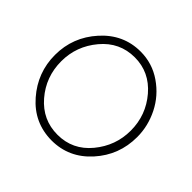

<svg xmlns="http://www.w3.org/2000/svg" viewBox="-173 -904 1098 1098"><g transform="rotate(45 376.5 -355.0)"><path d="M376 5Q233 4 138.5 -104.5Q44 -213 44 -355Q44 -499 141 -607Q238 -715 377 -715Q472 -715 549.5 -661.5Q627 -608 668 -526Q709 -444 709 -355Q709 -209 612.5 -102Q516 5 376 5ZM95 -355Q95 -229 175.5 -135.5Q256 -42 377 -42Q499 -42 578 -137.5Q657 -233 657 -355Q657 -480 576.5 -574Q496 -668 377 -668Q255 -668 175 -572.5Q95 -477 95 -355Z"/></g></svg>

Font: Raleway
Style: Light
Weight: 300
Designer: Matt McInerney, Pablo Impallari, Rodrigo Fuenzalida
Foundry: Matt McInerney, Pablo Impallari, Rodrigo Fuenzalida
Version: Version 3.000